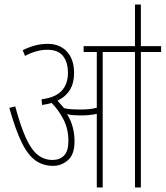

<svg xmlns="http://www.w3.org/2000/svg" viewBox="-20 -825 729 845"><path d="M308 -203Q308 -145 279 -120Q250 -95 214 -95Q170 -95 136.5 -118.5Q103 -142 75.5 -198Q48 -254 21 -350L47 -357Q70 -271 93.5 -219Q117 -167 145.5 -144Q174 -121 211 -121Q243 -121 262 -140.5Q281 -160 281 -205Q281 -257 259.5 -299Q238 -341 207 -372Q188 -366 165 -363L163 -388Q225 -396 252 -426Q279 -456 279 -504Q279 -552 257 -579Q235 -606 188 -606Q141 -606 90 -579L80 -604Q108 -618 134.5 -625Q161 -632 190 -632Q243 -632 274.5 -598Q306 -564 306 -503Q306 -417 233 -382Q240 -374 247.5 -365.5Q255 -357 262 -349Q279 -345 297.5 -344Q316 -343 331 -343Q351 -343 369.5 -344.5Q388 -346 406 -351V-596H348V-622H689V-596H600V0H574V-596H432V0H406V-324Q389 -320 370.5 -318.5Q352 -317 336 -317Q320 -317 304 -318Q288 -319 275 -323Q292 -296 300 -265.5Q308 -235 308 -203ZM574 -615V-805H600V-615Z"/></svg>

Font: Noto Sans ExtraCondensed Thin
Style: Regular
Weight: 100
Width: 2
Designer: Monotype Design Team
Foundry: Monotype Imaging Inc.
Version: Version 2.013; ttfautohint (v1.8.4.7-5d5b)